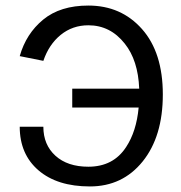

<svg xmlns="http://www.w3.org/2000/svg" viewBox="-20 -660 653 691"><path d="M51 -204H136Q136 -139 179.5 -99.5Q223 -60 298 -60Q388 -60 434 -131Q471 -187 479 -273H240V-341H481Q477 -443 429 -503Q377 -569 298 -569Q241 -569 198.5 -534.5Q156 -500 136 -441L51 -458Q74 -539 135.5 -589.5Q197 -640 298 -640Q416 -640 491 -555.5Q566 -471 566 -320Q566 -169 493.5 -79Q421 11 303.5 11Q186 11 118.5 -47Q51 -105 51 -204Z"/></svg>

Font: Karmilla
Style: Regular
Weight: 400
Designer: Jonathan Pinhorn
Version: Version 1.000